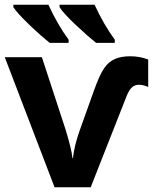

<svg xmlns="http://www.w3.org/2000/svg" viewBox="-20 -786 645 806"><path d="M602.1 -536.1V-420.9Q581.1 -430.2 563.5 -430.2Q545.9 -430.2 534.2 -419.4Q521.5 -408.7 511.2 -381.8L360.8 0H209L0 -545.9H155.8L255.9 -240.2Q280.3 -160.6 284.2 -122.1H286.1Q292.5 -176.3 314 -236.8L374 -404.8Q398.9 -474.1 417.5 -500Q435.5 -526.4 461.9 -538.1Q488.3 -549.8 527.3 -549.8Q566.4 -549.8 602.1 -536.1ZM268.1 -606H189Q153.3 -633.8 102.5 -682.6Q51.8 -731.4 36.1 -755.9V-766.1H183.1Q221.2 -683.6 268.1 -619.1ZM461.9 -606H383.3Q353 -629.9 299.8 -679.7Q246.6 -729.5 230 -755.9V-766.1H377Q415 -683.6 461.9 -619.1Z"/></svg>

Font: OpenSans-Bold
Style: Bold
Weight: 700
Foundry: Ascender Corporation
Version: Version 1.10